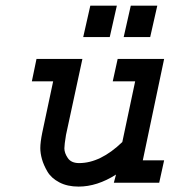

<svg xmlns="http://www.w3.org/2000/svg" viewBox="-20 -653 626 686"><path d="M110.4 -442.4H274.4L215.8 -170.9Q210 -135.7 210 -123Q210 -106.4 222.2 -88.4Q234.4 -70.3 262.7 -70.3Q338.9 -70.3 417 -145.5L462.9 -362.3H382.8L400.4 -442.4H566.4L490.2 -80.1H566.4L548.8 0H386.7L394.5 -29.3Q327.1 13.7 260.7 13.7Q220.7 13.7 191.9 -1.5Q163.1 -16.6 149.4 -40Q135.7 -63.5 129.9 -84.5Q124 -105.5 124 -124Q124 -144.5 130.9 -178.7L169.9 -362.3H93.8ZM277.3 -520.5 302.7 -632.8H397.5L372.1 -520.5ZM421.9 -520.5 447.3 -632.8H542L516.6 -520.5Z"/></svg>

Font: Thabit-Bold-Oblique
Style: Bold Oblique
Weight: 700
Designer: Regenerated by Nadim Shaikli
Foundry: MAK Alagha
Version: 0.01